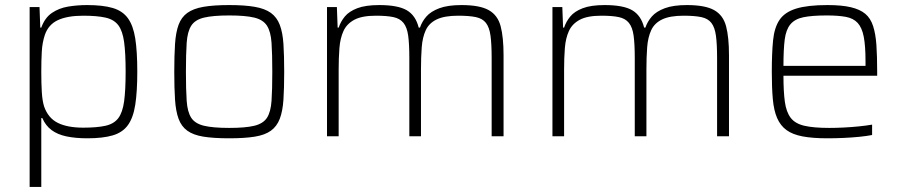

<svg xmlns="http://www.w3.org/2000/svg" viewBox="-20 -538 3555 758"><path d="M97 200V-510H136L139 -429H143Q157 -468 185 -487Q213 -506 249 -512Q285 -518 324 -518Q386 -518 425 -506.5Q464 -495 485 -466Q506 -437 514 -386Q522 -335 522 -255Q522 -176 514 -124.5Q506 -73 485 -44Q464 -15 425 -3.5Q386 8 325 8Q278 8 242.5 0.5Q207 -7 183.5 -24.5Q160 -42 147 -72H143V200ZM309 -34Q363 -34 396.5 -41.5Q430 -49 447 -71.5Q464 -94 470 -138Q476 -182 476 -255Q476 -328 470 -372Q464 -416 447 -438.5Q430 -461 396.5 -468.5Q363 -476 309 -476Q246 -476 208.5 -458.5Q171 -441 157 -400Q147 -370 145 -334.5Q143 -299 143 -255Q143 -210 145 -175.5Q147 -141 154 -118Q170 -72 208 -53Q246 -34 309 -34Z M885 8Q823 8 783 1.5Q743 -5 719.5 -22Q696 -39 685 -69Q674 -99 671 -144.5Q668 -190 668 -254Q668 -319 671 -364.5Q674 -410 685 -440Q696 -470 719.5 -487Q743 -504 783 -511Q823 -518 885 -518Q946 -518 986 -511Q1026 -504 1049.5 -487Q1073 -470 1084.5 -440Q1096 -410 1099 -364.5Q1102 -319 1102 -254Q1102 -190 1099 -144.5Q1096 -99 1084.5 -69Q1073 -39 1049.5 -22Q1026 -5 986 1.5Q946 8 885 8ZM885 -33Q949 -33 984 -41.5Q1019 -50 1034 -73Q1049 -96 1052 -140Q1055 -184 1055 -254Q1055 -325 1052 -369Q1049 -413 1034 -436.5Q1019 -460 984 -468.5Q949 -477 885 -477Q821 -477 785.5 -468.5Q750 -460 735 -436.5Q720 -413 717 -369Q714 -325 714 -254Q714 -184 717 -140Q720 -96 735 -73Q750 -50 785.5 -41.5Q821 -33 885 -33Z M1271 0V-510H1310L1313 -429H1317Q1325 -453 1341.5 -473Q1358 -493 1390.5 -505.5Q1423 -518 1477 -518Q1551 -518 1586 -497.5Q1621 -477 1633 -429H1638Q1646 -453 1663.5 -473Q1681 -493 1714.5 -505.5Q1748 -518 1802 -518Q1874 -518 1909.5 -498Q1945 -478 1956.5 -434.5Q1968 -391 1968 -320V0H1921V-309Q1921 -364 1916.5 -397Q1912 -430 1898.5 -447.5Q1885 -465 1858.5 -470.5Q1832 -476 1789 -476Q1735 -476 1704.5 -461.5Q1674 -447 1661 -419Q1648 -391 1645 -352Q1642 -313 1642 -264V0H1596V-309Q1596 -364 1591.5 -397Q1587 -430 1573 -447.5Q1559 -465 1533 -470.5Q1507 -476 1464 -476Q1409 -476 1379 -460Q1349 -444 1336 -415.5Q1323 -387 1320 -348Q1317 -309 1317 -264V0Z M2161 0V-510H2200L2203 -429H2207Q2215 -453 2231.5 -473Q2248 -493 2280.5 -505.5Q2313 -518 2367 -518Q2441 -518 2476 -497.5Q2511 -477 2523 -429H2528Q2536 -453 2553.5 -473Q2571 -493 2604.5 -505.5Q2638 -518 2692 -518Q2764 -518 2799.5 -498Q2835 -478 2846.5 -434.5Q2858 -391 2858 -320V0H2811V-309Q2811 -364 2806.5 -397Q2802 -430 2788.5 -447.5Q2775 -465 2748.5 -470.5Q2722 -476 2679 -476Q2625 -476 2594.5 -461.5Q2564 -447 2551 -419Q2538 -391 2535 -352Q2532 -313 2532 -264V0H2486V-309Q2486 -364 2481.5 -397Q2477 -430 2463 -447.5Q2449 -465 2423 -470.5Q2397 -476 2354 -476Q2299 -476 2269 -460Q2239 -444 2226 -415.5Q2213 -387 2210 -348Q2207 -309 2207 -264V0Z M3246 8Q3188 8 3148.5 0.5Q3109 -7 3085 -24.5Q3061 -42 3048 -72Q3035 -102 3031 -147Q3027 -192 3027 -254Q3027 -328 3032 -378.5Q3037 -429 3057.5 -459.5Q3078 -490 3123 -504Q3168 -518 3247 -518Q3303 -518 3339 -509.5Q3375 -501 3396 -483.5Q3417 -466 3427 -435Q3437 -404 3440 -360Q3443 -316 3443 -256V-239H3073Q3073 -177 3078.5 -136.5Q3084 -96 3101.5 -73Q3119 -50 3155.5 -41.5Q3192 -33 3254 -33Q3280 -33 3310.5 -34.5Q3341 -36 3370.5 -39Q3400 -42 3423 -46V-5Q3403 -1 3373.5 2Q3344 5 3311 6.5Q3278 8 3246 8ZM3397 -258V-296Q3397 -357 3390 -393Q3383 -429 3366 -447.5Q3349 -466 3319 -471.5Q3289 -477 3244 -477Q3186 -477 3152 -470Q3118 -463 3100.5 -442Q3083 -421 3078 -382Q3073 -343 3073 -278H3417Z"/></svg>

Font: Saira Thin ExtraLight
Style: Regular
Weight: 250
Version: Version 1.101